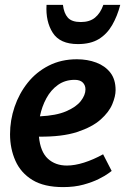

<svg xmlns="http://www.w3.org/2000/svg" viewBox="-20 -752 511 784"><path d="M294 -510Q337 -510 373 -496.5Q409 -483 430.5 -455.5Q452 -428 452 -384Q452 -359 438.5 -326.5Q425 -294 390.5 -263.5Q356 -233 295 -213Q234 -193 139 -194Q145 -132 175.5 -104Q206 -76 253 -76Q285 -76 323 -88Q361 -100 401 -122L436 -54Q436 -54 422.5 -44Q409 -34 383 -21Q357 -8 320.5 2Q284 12 238 12Q160 12 112.5 -17Q65 -46 43 -95.5Q21 -145 21 -204Q21 -261 39.5 -315.5Q58 -370 93 -414Q128 -458 179 -484Q230 -510 294 -510ZM285 -426Q246 -426 217 -405.5Q188 -385 169.5 -351Q151 -317 143 -277Q209 -280 250 -297.5Q291 -315 310 -339.5Q329 -364 329 -387Q329 -404 318 -415Q307 -426 285 -426ZM471 -732Q459 -686 438 -649.5Q417 -613 383.5 -592.5Q350 -572 298 -572Q225 -572 195.5 -618Q166 -664 170 -732H237Q241 -698 257 -680Q273 -662 310 -662Q346 -662 368 -680Q390 -698 402 -732Z"/></svg>

Font: Rosario
Style: Bold Italic
Weight: 700
Italic angle: -8.05°
Designer: Hector Gatti
Foundry: Omnibus Type
Version: Version 1.101; ttfautohint (v1.8.1.43-b0c9)